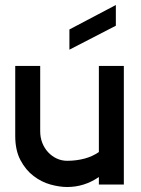

<svg xmlns="http://www.w3.org/2000/svg" viewBox="-20 -739 565 769"><path d="M444 -719V-636L258 -540V-621ZM476 0H376V-30Q318 10 249 10Q218 10 182 0Q146 -10 114.5 -34Q83 -58 62 -97.5Q41 -137 41 -195V-475H141V-213Q141 -188 149.5 -166.5Q158 -145 173 -129Q188 -113 207.5 -104Q227 -95 249 -95Q285 -95 317.5 -103.5Q350 -112 376 -130V-475H476Z"/></svg>

Font: Railway
Style: Regular
Weight: 400
Version: 1.000